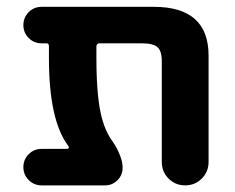

<svg xmlns="http://www.w3.org/2000/svg" viewBox="-20 -566 692 565"><path d="M593.8 -89.8Q593.8 -60.5 573.7 -40.5Q553.7 -20.5 524.9 -20.5Q496.1 -20.5 476.1 -40.5Q456.1 -60.5 456.1 -89.8V-385.7Q456.1 -416 443.4 -427.2Q430.7 -438.5 398.4 -438.5H273.4Q263.7 -438.5 263.7 -428.7V-394.5Q263.7 -270.5 282.2 -210Q291 -181.6 303.7 -161.1Q316.4 -142.6 322.3 -132.3Q328.1 -122.1 334.5 -105Q340.8 -87.9 340.8 -72.3Q340.8 -50.8 325.7 -35.6Q310.5 -20.5 289.1 -20.5H102.5Q80.1 -20.5 64.5 -36.1Q48.8 -51.8 48.8 -74.2Q48.8 -96.7 64.5 -112.3Q80.1 -127.9 102.5 -127.9H177.7Q180.7 -127.9 182.1 -130.4Q183.6 -132.8 181.6 -135.7Q124 -210.9 124 -394.5V-430.7Q124 -438.5 116.2 -438.5H102.5Q80.1 -438.5 64.5 -454.1Q48.8 -469.7 48.8 -492.2Q48.8 -514.6 64.5 -530.3Q80.1 -545.9 102.5 -545.9H432.6Q593.8 -545.9 593.8 -402.3Z"/></svg>

Font: Gen Jyuu GothicX Bold
Style: Bold
Weight: 700
Designer: Ryoko NISHIZUKA (kana &amp; ideographs); Paul D. Hunt (Latin, Greek &amp; Cyrillic); Wenlong ZHANG (bopomofo); Sandoll C
Version: Version 1.058.20140828